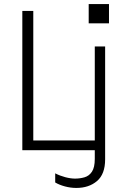

<svg xmlns="http://www.w3.org/2000/svg" viewBox="-20 -740 640 946"><path d="M90 0V-686H144V-48H463L475 0ZM356 186Q328 186 300 178.5Q272 171 252 159V114Q275 126 301.5 133Q328 140 350 140Q374 140 396.5 133.5Q419 127 433 106Q447 85 447 43V-511H498V45Q498 118 458 152Q418 186 356 186ZM417 -625V-720H517V-625Z"/></svg>

Font: Chivo Mono Thin
Style: Regular
Weight: 250
Designer: Hector Gatti
Foundry: Omnibus-Type
Version: Version 1.008